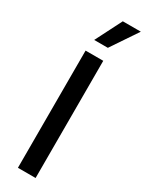

<svg xmlns="http://www.w3.org/2000/svg" viewBox="-249 -998 784 1032"><g transform="rotate(30 143.0 -482.0)"><path d="M91.3 -800.1H176.1L286.2 -963.8H174.4ZM189.6 -727.3H79.9V0H189.6Z"/></g></svg>

Font: RA Harald Medium
Style: Regular
Weight: 500
Designer: Rasmus Andersson
Foundry: rsms
Version: Version 3.000;hotconv 1.0.109;makeotfexe 2.5.65596